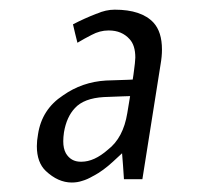

<svg xmlns="http://www.w3.org/2000/svg" viewBox="-20 -728 409 397"><path d="M203.1 -418.5Q234.9 -442.9 243.2 -494.1L246.6 -514.6L249 -529.3L233.9 -528.8L194.8 -527.3Q153.3 -524.9 134.8 -504.4Q117.7 -486.3 112.3 -454.6Q110.8 -444.3 110.8 -436Q110.8 -420.9 116.2 -411.1Q126.5 -393.6 147 -393.6Q147 -393.6 147.5 -393.6Q147.9 -393.6 148.4 -393.6Q174.8 -393.6 203.1 -418.5ZM130.9 -677.7Q154.3 -689.9 179.7 -699.7H180.2Q198.7 -708 217.3 -708Q272.5 -708 297.4 -681.2Q314.9 -662.1 314.9 -625.5Q314.9 -611.3 312 -594.7L274.4 -357.4H236.3L234.4 -385.7L232.4 -411.1L213.9 -394Q193.4 -375 173.3 -364.3H172.9Q160.6 -356.9 149.9 -354Q140.1 -350.6 128.4 -350.6Q100.1 -350.6 74.7 -374.5Q56.2 -392.1 56.2 -425.8Q56.2 -437 58.6 -450.2Q66.4 -502 110.4 -530.8Q149.9 -558.6 199.2 -561.5L244.1 -563L254.4 -563.5L255.9 -573.2L257.3 -584Q259.3 -597.7 259.8 -608.9Q259.8 -634.3 248 -647Q231.9 -665 205.1 -665Q205.1 -665 204.1 -665Q186.5 -665 169.4 -655.8Q154.8 -648.4 140.1 -639.6Q138.2 -646.5 135.3 -658.9Q132.3 -671.4 130.9 -677.7Z"/></svg>

Font: MAUL Condensed Light Italic
Style: Light Italic
Weight: 300
Italic angle: -12°
Designer: MAUL
Version: Version 1.0; 2020; ttfautohint (v1.8.3)